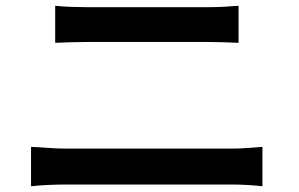

<svg xmlns="http://www.w3.org/2000/svg" viewBox="-20 -691 1040 668"><path d="M172 -671Q198 -668 228.5 -667Q259 -666 284 -666Q304 -666 338.5 -666Q373 -666 415.5 -666Q458 -666 502.5 -666Q547 -666 587.5 -666Q628 -666 658.5 -666Q689 -666 702 -666Q732 -666 760.5 -667.5Q789 -669 810 -671V-542Q789 -543 758.5 -544Q728 -545 702 -545Q689 -545 657.5 -545Q626 -545 583 -545Q540 -545 494 -545Q448 -545 405 -545Q362 -545 330 -545Q298 -545 285 -545Q257 -545 227 -544Q197 -543 172 -542ZM88 -180Q116 -179 147 -176.5Q178 -174 207 -174Q220 -174 255 -174Q290 -174 338.5 -174Q387 -174 442.5 -174Q498 -174 553.5 -174Q609 -174 657.5 -174Q706 -174 740.5 -174Q775 -174 788 -174Q813 -174 840.5 -176Q868 -178 893 -180V-43Q868 -46 839 -47.5Q810 -49 788 -49Q775 -49 740.5 -49Q706 -49 657.5 -49Q609 -49 553.5 -49Q498 -49 442.5 -49Q387 -49 338.5 -49Q290 -49 255 -49Q220 -49 207 -49Q178 -49 146.5 -47.5Q115 -46 88 -43Z"/></svg>

Font: Noto Sans HK SemiBold
Style: Regular
Weight: 600
Version: Version 2.004-H2;hotconv 1.0.118;makeotfexe 2.5.65603